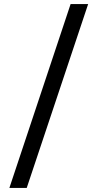

<svg xmlns="http://www.w3.org/2000/svg" viewBox="-20 -783 478 941"><path d="M412 -763 111 138H26L326 -763Z"/></svg>

Font: Alkalami
Style: Regular
Weight: 400
Designer: Becca Hirsbrunner Spalinger
Foundry: SIL International
Version: Version 2.000